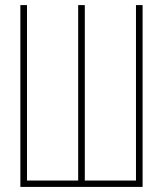

<svg xmlns="http://www.w3.org/2000/svg" viewBox="-20 -734 640 754"><path d="M60 0V-714H86V-25H287V-714H313V-25H514V-714H540V0Z"/></svg>

Font: Noto Sans Mono Thin
Style: Regular
Weight: 100
Designer: Monotype Design Team
Foundry: Monotype Imaging Inc.
Version: Version 2.014